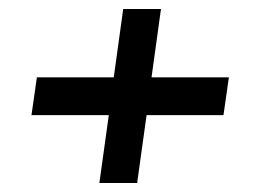

<svg xmlns="http://www.w3.org/2000/svg" viewBox="-20 -486 578 427"><path d="M489 -314H317L338 -466H254L233 -314H62L50 -230H222L201 -79H285L306 -230H477Z"/></svg>

Font: Mohave
Style: Italic
Weight: 400
Italic angle: -8°
Designer: Gumpita Rahayu
Foundry: Tokotype
Version: Version 2.002;PS 002.002;hotconv 1.0.88;makeotf.lib2.5.64775